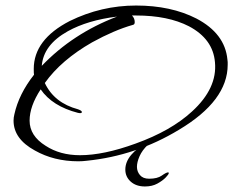

<svg xmlns="http://www.w3.org/2000/svg" viewBox="-20 -535 843 694"><path d="M263 48Q175 48 106 9Q29 -33 29 -99Q29 -110 32 -122Q48 -195 103 -265Q102 -268 102 -286Q102 -392 232 -459Q346 -515 472 -515Q598 -515 690 -468Q793 -414 802 -320Q803 -315 803 -310.5Q803 -306 803 -301Q803 -171 627 -66Q472 28 294 46Q286 47 278.5 47.5Q271 48 263 48ZM269 26Q355 26 470 -16Q598 -62 674 -132Q766 -216 757 -310Q750 -394 663 -440Q587 -479 472 -479H457Q467 -469 467 -455Q467 -446 460 -445Q393 -426 313 -382Q201 -318 142 -235Q176 -163 262 -140Q276 -135 276 -130Q276 -124 262 -127Q169 -151 127 -212Q87 -151 87 -99Q87 -44 145 -8Q197 26 269 26ZM131 -297Q243 -414 403 -475Q297 -462 225 -422Q137 -373 131 -297ZM504 139Q472 139 452.5 121.5Q433 104 433 78Q433 50 454.5 24.5Q476 -1 510 -16L514 -11Q494 8 484.5 29.5Q475 51 475 68Q475 85 486 98Q497 111 519 111Q549 111 565 99.5Q581 88 588 88Q590 88 590 91Q590 95 579 106.5Q568 118 549 128.5Q530 139 504 139Z"/></svg>

Font: Whisper
Style: Regular
Weight: 400
Designer: Robert E. Leuschke
Foundry: Robert E. Leuschke
Version: Version 1.010; ttfautohint (v1.8.4.7-5d5b)